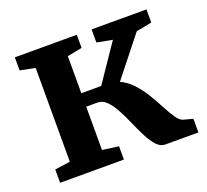

<svg xmlns="http://www.w3.org/2000/svg" viewBox="-101 -677 861 799"><g transform="rotate(-20 330.0 -277.5)"><path d="M36.5 0V-59L104.5 -68.5V-484L38 -497V-555H312.5V-497L247 -484V-320H335L446.5 -484L378 -497V-555H621V-497L552 -483.5L414 -309.5Q444.5 -296 469 -269.2Q493.5 -242.5 512.8 -210.5Q532 -178.5 548 -148Q564 -117.5 578.5 -96.5Q593 -75.5 607.5 -71.5L649 -60.5V0H502.5Q481.5 0 464.2 -18.8Q447 -37.5 431.8 -67.2Q416.5 -97 402 -130.5Q387.5 -164 371.8 -193.5Q356 -223 337.8 -241.8Q319.5 -260.5 297 -260.5H247V-68.5L319 -59V0Z"/></g></svg>

Font: Merriweather 20pt
Style: Bold
Weight: 700
Version: Version 2.100